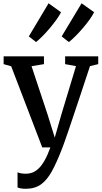

<svg xmlns="http://www.w3.org/2000/svg" viewBox="-20 -895 619 1166"><path d="M136 251.5Q120.5 251.5 107.2 249.2Q94 247 86.5 243V151Q92.5 155 106.8 157.5Q121 160 136 160Q157.5 160 177 152.8Q196.5 145.5 215 127.8Q233.5 110 251.2 78.8Q269 47.5 286 0H236.5L48 -492.5L2 -505.5V-553H247V-505.5L171.5 -493L269.5 -198L312.5 -59.5L352.5 -199L441.5 -493.5L375.5 -505.5V-553H576.5V-505.5L526.5 -493.5Q497 -403.5 472 -328.8Q447 -254 427.2 -194.8Q407.5 -135.5 392.5 -92Q377.5 -48.5 367.8 -21.5Q358 5.5 354 15Q324 92 295.2 144.8Q266.5 197.5 229.2 224.5Q192 251.5 136 251.5ZM397.5 -640 354.5 -674 475.5 -875 551.5 -821Q543 -802.5 524.2 -776.2Q505.5 -750 482 -722.8Q458.5 -695.5 436.2 -673.5Q414 -651.5 398.5 -640ZM198.5 -640 155 -674 275 -875 350.5 -820.5Q341.5 -801.5 322.5 -775.2Q303.5 -749 280.8 -722Q258 -695 236 -673.2Q214 -651.5 199.5 -640Z"/></svg>

Font: Merriweather 24pt Medium
Style: Regular
Weight: 500
Designer: Eben Sorkin
Foundry: Eben Sorkin
Version: Version 2.100